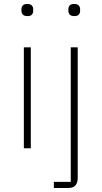

<svg xmlns="http://www.w3.org/2000/svg" viewBox="-20 -746 511 966"><path d="M118 -665Q102 -665 95 -672.5Q88 -680 88 -691V-700Q88 -711 94.5 -718.5Q101 -726 117 -726Q133 -726 140 -718.5Q147 -711 147 -700V-691Q147 -680 140.5 -672.5Q134 -665 118 -665ZM100 -508H135V0H100ZM336 -508H371V149Q371 200 323 200H251V169H336ZM354 -665Q338 -665 331 -672.5Q324 -680 324 -691V-700Q324 -711 330.5 -718.5Q337 -726 353 -726Q369 -726 376 -718.5Q383 -711 383 -700V-691Q383 -680 376.5 -672.5Q370 -665 354 -665Z"/></svg>

Font: IBM Plex Sans ExtLt
Style: Regular
Weight: 200
Designer: Mike Abbink, Paul van der Laan, Pieter van Rosmalen
Foundry: Bold Monday
Version: Version 3.005